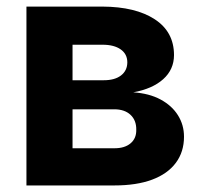

<svg xmlns="http://www.w3.org/2000/svg" viewBox="-20 -566 617 586"><path d="M60.7 0V-545.9H292.8Q393.8 -545.4 452.4 -507.1Q511 -468.8 511.1 -398Q511 -353.8 478.1 -324.3Q445.2 -294.8 386.7 -284.2Q435.5 -281 470.1 -262.3Q504.7 -243.6 523.1 -214.2Q541.6 -184.8 541.6 -148.8Q541.6 -102.4 516.6 -68.9Q491.6 -35.4 444.3 -17.7Q397 0 328.7 0ZM201.4 -113.5H328.7Q360.3 -113.3 378.3 -128.4Q396.4 -143.5 395.9 -169.7Q396.4 -198.7 378.3 -215.6Q360.3 -232.4 328.7 -232.4H201.4ZM201.4 -321.1H296.3Q330.2 -321 349.3 -335.7Q368.5 -350.5 368.6 -375.8Q368.5 -401.1 348.3 -415.3Q328.1 -429.5 292.8 -429.5H201.4Z"/></svg>

Font: Inter
Style: Regular
Weight: 400
Designer: Rasmus Andersson
Foundry: rsms
Version: Version 4.000;git-8c9346024